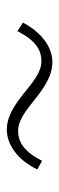

<svg xmlns="http://www.w3.org/2000/svg" viewBox="174 -644 173 561"><g transform="rotate(-90 260.5 -363.5)"><path d="M360 -297C401 -297 445 -326 475 -383L450 -399C423 -346 395 -329 362 -329C298 -329 245 -430 162 -430C120 -430 75 -401 46 -341L71 -327C98 -380 126 -397 159 -397C223 -397 276 -297 360 -297Z"/></g></svg>

Font: Harano Aji Gothic TW ExtraLight
Style: Regular
Weight: 250
Foundry: Masamichi Hosoda
Version: HaranoAjiGothicTW-ExtraLight version 20230610;ttx 4.39.4